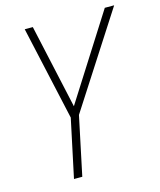

<svg xmlns="http://www.w3.org/2000/svg" viewBox="-108 -792 727 871"><g transform="rotate(-15 255.5 -357.0)"><path d="M131 0H170L228 -275L511 -714H467L216 -319L129 -714H91L189 -273Z"/></g></svg>

Font: Noto Sans SemiCondensed ExtraLight
Style: Italic
Weight: 200
Width: 4
Italic angle: -12°
Designer: Monotype Design Team
Foundry: Monotype Imaging Inc.
Version: Version 2.013